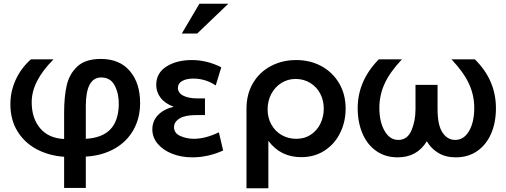

<svg xmlns="http://www.w3.org/2000/svg" viewBox="-20 -838 2728 1036"><path d="M621 -274Q622 -331 599.5 -375.5Q577 -420 526 -420Q444 -420 443 -269V-89Q531 -94 575 -139.5Q619 -185 621 -274ZM36 -276Q36 -344 64.5 -407Q93 -470 147 -518H269Q151 -400 151 -287Q151 -200 196.5 -146Q242 -92 326 -88V-231Q326 -316 340 -377.5Q354 -439 397.5 -479.5Q441 -520 524 -520Q625 -520 680.5 -455Q736 -390 736 -282Q736 -200 699.5 -136Q663 -72 596.5 -35Q530 2 443 7V176H326V8Q243 2 177.5 -33Q112 -68 74 -130Q36 -192 36 -276Z M1026 -89Q1088 -89 1161 -124L1184 -26Q1103 11 1017 11Q959 11 910 -8Q861 -27 831.5 -61.5Q802 -96 802 -140Q802 -185 832.5 -217Q863 -249 917 -262Q871 -279 847 -310Q823 -341 823 -380Q823 -444 878 -479Q933 -514 1016 -514Q1096 -514 1174 -475L1144 -377Q1089 -414 1023 -414Q986 -414 963 -401Q940 -388 940 -364Q940 -337 968.5 -322Q997 -307 1045 -307H1086V-217H1037Q978 -217 948.5 -198.5Q919 -180 919 -152Q919 -119 953.5 -104Q988 -89 1026 -89ZM961 -657H1044L1212 -818H1056Z M1727 -252Q1727 -296 1708 -332.5Q1689 -369 1654 -390.5Q1619 -412 1575 -412Q1533 -412 1498.5 -390.5Q1464 -369 1444 -331.5Q1424 -294 1424 -247Q1424 -203 1444 -166.5Q1464 -130 1499.5 -109.5Q1535 -89 1579 -89Q1624 -89 1657.5 -111.5Q1691 -134 1709 -171Q1727 -208 1727 -252ZM1578 -514Q1654 -514 1714.5 -481Q1775 -448 1810 -388.5Q1845 -329 1845 -252Q1845 -181 1815.5 -121Q1786 -61 1731.5 -25.5Q1677 10 1605 10Q1494 10 1428 -78V178H1310V-252Q1310 -329 1344.5 -388.5Q1379 -448 1440.5 -481Q1502 -514 1578 -514Z M2222 -380V-249Q2222 -185 2200 -134Q2178 -83 2129 -83Q2083 -83 2055 -132Q2027 -181 2027 -256Q2027 -324 2055 -386Q2083 -448 2149 -518H2024Q1910 -402 1910 -254Q1910 -179 1935.5 -118.5Q1961 -58 2010 -23.5Q2059 11 2125 11Q2231 11 2283 -76Q2306 -36 2345.5 -12.5Q2385 11 2439 11Q2506 11 2555 -23Q2604 -57 2630 -117Q2656 -177 2656 -254Q2656 -406 2542 -518H2416Q2482 -448 2510.5 -386Q2539 -324 2539 -256Q2539 -179 2511 -131Q2483 -83 2436 -83Q2394 -83 2367.5 -123Q2341 -163 2341 -249V-380Z"/></svg>

Font: Geom Medium
Style: Bold
Weight: 500
Version: Version 1.102